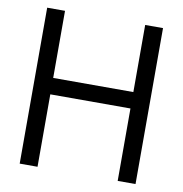

<svg xmlns="http://www.w3.org/2000/svg" viewBox="-79 -774 808 849"><g transform="rotate(10 325.0 -350.0)"><path d="M64.9 -700.2H145V-398.9H504.9V-700.2H585V0H504.9V-325.2H145V0H64.9Z"/></g></svg>

Font: TASA Explorer
Style: Regular
Weight: 400
Designer: Weizhong Zhang
Foundry: Local Remote
Version: Version 1.000;Glyphs 3.1.2 (3151)